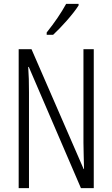

<svg xmlns="http://www.w3.org/2000/svg" viewBox="-20 -967 577 987"><path d="M384 -939V-947H320C293 -898 262 -853 220 -800V-788H253C293 -825 355 -893 384 -939ZM462 0V-714H409V-234C409 -200 411 -150 412 -98H410L142 -714H76V0H129V-493C129 -542 128 -582 125 -623H128L396 0Z"/></svg>

Font: Noto Sans Myanmar UI ExtraCondensed Light
Style: Regular
Weight: 300
Width: 2
Designer: Monotype Design Team
Foundry: Monotype Imaging Inc.
Version: Version 2.103